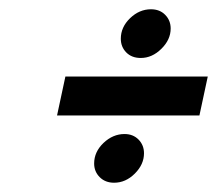

<svg xmlns="http://www.w3.org/2000/svg" viewBox="-20 -566 468 414"><path d="M283.5 -441Q308 -441 328 -460.8Q348 -480.5 348 -504.5Q348 -522 336.2 -534Q324.5 -546 305.5 -546Q280.5 -546 260.5 -526.8Q240.5 -507.5 240.5 -482.5Q240.5 -465 252.2 -453Q264 -441 283.5 -441ZM103 -317H410L428 -401H121ZM226 -172Q251 -172 270.8 -191.8Q290.5 -211.5 290.5 -235.5Q290.5 -253 278.8 -265Q267 -277 248.5 -277Q223.5 -277 203.2 -257.8Q183 -238.5 183 -213.5Q183 -196 195 -184Q207 -172 226 -172Z"/></svg>

Font: League Gothic
Style: Italic
Weight: 400
Designer: The League of Moveable Type
Version: Version 1.600; ttfautohint (v1.8.3)